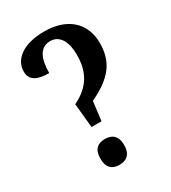

<svg xmlns="http://www.w3.org/2000/svg" viewBox="-179 -817 816 916"><g transform="rotate(-30 228.5 -358.5)"><path d="M167 -349 180 -216H235L248 -321C360 -374 415 -435 415 -543C415 -658 335 -724 212 -724C91 -724 32 -670 32 -607C32 -557 71 -540 134 -540C134 -619 157 -670 214 -670C266 -670 292 -620 292 -552C292 -468 266 -397 167 -349ZM206 7C242 7 272 -10 272 -64C272 -118 242 -135 206 -135C170 -135 141 -118 141 -64C141 -10 170 7 206 7Z"/></g></svg>

Font: Noto Serif Ethiopic Condensed SemiBold
Style: Regular
Weight: 600
Width: 3
Designer: Monotype Design Team
Foundry: Monotype Imaging Inc.
Version: Version 2.102